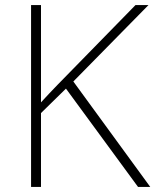

<svg xmlns="http://www.w3.org/2000/svg" viewBox="-20 -734 610 754"><path d="M570 0H522L239 -386L141 -290V0H102V-714H141V-332Q156 -349 172.5 -366Q189 -383 206 -401L512 -714H563L268 -414Z"/></svg>

Font: Noto Sans Arabic UI XLt
Style: Regular
Weight: 200
Designer: Monotype Design Team, Nadine Chahine and Nizar Qandah
Foundry: Monotype Imaging Inc.
Version: Version 2.010; ttfautohint (v1.8.4.7-5d5b)